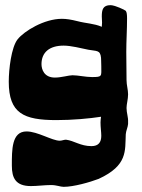

<svg xmlns="http://www.w3.org/2000/svg" viewBox="-20 -554 552 745"><path d="M477 -73C477 -75 477 -78 477 -81C478 -99 471 -116 471 -135C471 -150 477 -169 477 -188C477 -206 471 -224 471 -243C471 -278 470 -315 470 -353C470 -395 473 -437 473 -483C473 -496 472 -507 468 -512C464 -516 425 -534 409 -534C379 -534 375 -516 375 -490C375 -482 376 -474 376 -466C376 -460 375 -455 375 -450C345 -463 314 -463 280 -472C256 -478 238 -481 220 -481C152 -481 74 -434 48 -401C24 -370 14 -286 14 -237C14 -114 72 -88 199 -88C262 -88 327 -94 372 -101C371 -93 370 -86 370 -79C370 -59 373 -42 373 -27C373 -2 362 13 335 13C292 13 268 -8 236 -12C228 -12 220 -8 212 -8C182 -8 126 -44 83 -44C25 -44 26 27 26 89C26 137 41 168 100 168C125 168 153 164 178 164C200 164 214 171 227 171C266 171 329 153 363 140C476 88 465 31 468 -33C469 -47 476 -60 477 -73ZM372 -330C372 -326 373 -312 373 -297C373 -258 378 -255 337 -255C312 -255 283 -262 261 -262C247 -262 218 -253 193 -253C151 -253 141 -285 141 -305C141 -351 172 -377 227 -377C255 -377 294 -367 323 -361C354 -355 369 -361 372 -330Z"/></svg>

Font: Freckle Face
Style: Regular
Weight: 400
Designer: Astigmatic (AOETI)
Foundry: Astigmatic (AOETI)
Version: Version 1.000